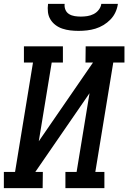

<svg xmlns="http://www.w3.org/2000/svg" viewBox="-28 -975 665 995"><path d="M193 0H-8V-84H50L143 -651H96V-735H298V-651H240L173 -243L454 -651H415L416 -735H617V-651H559L466 -84H513V0H311V-84H369L436 -492L155 -84H194ZM379 -815Q357 -815 336 -817.5Q315 -820 295.5 -826.5Q276 -833 260 -845Q244 -857 233.5 -874Q223 -891 220.5 -912Q218 -933 221 -955H307Q305 -939 311 -924.5Q317 -910 330 -902Q343 -894 359 -891.5Q375 -889 391 -889Q407 -889 424 -891.5Q441 -894 457 -902Q473 -910 484 -924.5Q495 -939 497 -955H583Q580 -933 570.5 -912Q561 -891 544.5 -874Q528 -857 508 -845Q488 -833 466.5 -826.5Q445 -820 423 -817.5Q401 -815 379 -815Z"/></svg>

Font: Iosevka HT Medium Extended
Style: Italic
Weight: 500
Width: 7
Italic angle: -9°
Monospace: yes
Designer: Belleve Invis
Foundry: Belleve Invis
Version: Version 32.3.0; ttfautohint (v1.8.4)